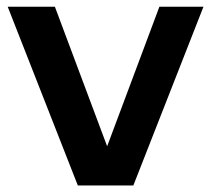

<svg xmlns="http://www.w3.org/2000/svg" viewBox="-20 -566 644 586"><path d="M217.5 0 3.5 -545.5H147.5L307 -119.5L466.5 -545.5H601L387 0Z"/></svg>

Font: Encode Sans SemiExpanded SemiExpanded SemiBold
Style: Regular
Weight: 600
Width: 6
Designer: Multiple Designers
Foundry: Impallari Type
Version: Version 3.000; ttfautohint (v1.8.3) -l 8 -r 50 -G 200 -x 14 